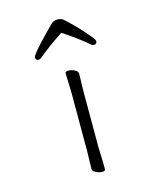

<svg xmlns="http://www.w3.org/2000/svg" viewBox="-111 -801 722 886"><g transform="rotate(-15 250.0 -357.5)"><path d="M250 -660Q215 -637 185 -615Q155 -593 130 -572Q125 -567 118 -567Q103 -567 103 -581Q103 -587 117.5 -605Q132 -623 152.5 -645Q173 -667 192 -686Q211 -705 220 -714Q231 -724 249 -724Q268 -724 280 -712Q291 -702 310 -683.5Q329 -665 348.5 -643.5Q368 -622 382 -605Q396 -588 396 -581Q396 -567 381 -567Q374 -567 369 -572Q319 -615 250 -660ZM224 -368Q224 -378 223.5 -399Q223 -420 222 -442Q221 -464 221 -475Q221 -483 236 -483Q250 -483 265.5 -475.5Q281 -468 281 -457Q281 -449 280.5 -432.5Q280 -416 279.5 -398Q279 -380 279 -368V-105Q279 -99 280 -78Q281 -57 281.5 -34Q282 -11 282 1Q282 9 267 9Q254 9 238 1.5Q222 -6 222 -17Q222 -25 222.5 -43.5Q223 -62 223.5 -80Q224 -98 224 -105Z"/></g></svg>

Font: Moon Stars Kai T HW Light
Style: Regular
Weight: 300
Designer: GuiWonder
Version: Version 1.101